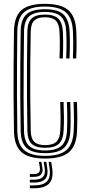

<svg xmlns="http://www.w3.org/2000/svg" viewBox="-20 -827 470 1011"><path d="M217.2 7.8Q131 7.8 93 -26.1Q55 -60 53.5 -138.2Q52 -233.2 51.5 -316.8Q51 -400.2 51.6 -483.6Q52.2 -567 53.5 -661.8Q54.8 -740.2 93.1 -773.5Q131.5 -806.8 216.5 -806.8Q301.2 -806.8 340 -773.2Q378.8 -739.8 381.8 -661.2Q382.5 -642.5 382.9 -625Q383.2 -607.5 383.1 -590.2Q383 -573 382.6 -555.4Q382.2 -537.8 381.2 -519.2H363.8Q364.8 -544 365.2 -567Q365.8 -590 365.5 -613.1Q365.2 -636.2 364 -660.8Q361 -732 326.5 -762.2Q292 -792.5 216.5 -792.5Q141 -792.5 106.6 -762.5Q72.2 -732.5 71.2 -661.2Q70.2 -578.5 69.6 -492.9Q69 -407.2 69.4 -318.9Q69.8 -230.5 71.2 -138.5Q72.5 -64.8 108.4 -35.5Q144.2 -6.2 217.2 -6.2Q295 -6.2 330 -37Q365 -67.8 368 -138.5Q369.8 -173 369.5 -209Q369.2 -245 367.5 -290H385.2Q387.2 -235.2 387 -201Q386.8 -166.8 385.8 -138.2Q382.8 -60.5 343.9 -26.4Q305 7.8 217.2 7.8ZM217.2 -20.5Q149.8 -20.5 119.9 -48Q90 -75.5 88.8 -138.5Q87.2 -236.5 86.8 -319.6Q86.2 -402.8 86.9 -484.8Q87.5 -566.8 88.8 -661.2Q89.5 -724.5 119.4 -751.5Q149.2 -778.5 216.5 -778.5Q286.8 -778.5 315.4 -749.8Q344 -721 346.5 -659.8Q347.2 -642.5 347.6 -626.2Q348 -610 347.9 -593.4Q347.8 -576.8 347.4 -558.6Q347 -540.5 346 -519.2H328.5Q330 -553.8 330.2 -578.6Q330.5 -603.5 330.1 -622.8Q329.8 -642 328.8 -659.5Q326.8 -713 302.2 -738.6Q277.8 -764.2 216.5 -764.2Q158.2 -764.2 132.8 -740.1Q107.2 -716 106.5 -660.8Q105.5 -577.5 104.8 -494Q104 -410.5 104.2 -322.9Q104.5 -235.2 106.5 -139Q107.5 -83.2 133.1 -59Q158.8 -34.8 217.2 -34.8Q275.5 -34.8 302.9 -58.6Q330.2 -82.5 332.8 -140Q334 -161.5 334.2 -184.9Q334.5 -208.2 334 -234.5Q333.5 -260.8 332.2 -290H350Q351.2 -255 351.6 -228.1Q352 -201.2 351.8 -179.9Q351.5 -158.5 350.5 -139.5Q347.8 -77.5 317.9 -49Q288 -20.5 217.2 -20.5ZM217.2 -48.8Q168.5 -48.8 146.9 -69.6Q125.2 -90.5 124.2 -139Q122.8 -229.2 122.1 -311.9Q121.5 -394.5 122 -479.2Q122.5 -564 124 -660.8Q125 -708.5 146.4 -729.4Q167.8 -750.2 216.5 -750.2Q265 -750.2 287 -728.9Q309 -707.5 311.2 -658.2Q312.2 -634.8 312.5 -612.1Q312.8 -589.5 312.2 -566.5Q311.8 -543.5 310.8 -519.2H293.2Q294.2 -544.5 294.8 -567.4Q295.2 -590.2 295 -612.5Q294.8 -634.8 293.5 -658.2Q291.8 -700.2 273.8 -718.2Q255.8 -736.2 216.5 -736.2Q179.5 -736.2 161 -719.5Q142.5 -702.8 141.8 -659.8Q140.2 -576.2 139.5 -494.2Q138.8 -412.2 139.2 -325.4Q139.8 -238.5 141.8 -140Q142.5 -97.2 160.9 -80Q179.2 -62.8 217.2 -62.8Q259 -62.8 277.4 -81.2Q295.8 -99.8 297.5 -141Q299.2 -174.5 299 -210.1Q298.8 -245.8 297 -290H314.8Q316.2 -245.8 316.6 -209.8Q317 -173.8 315.2 -141Q313 -91.8 290.5 -70.2Q268 -48.8 217.2 -48.8ZM236 25.5H249.8L254.8 60Q262.5 113.2 239.2 138.8Q216 164.2 159 164.2H137.2V149.2H159Q208 149.2 227.9 127.5Q247.8 105.8 241 60ZM185 25.5H197.8L203 55.5Q207.2 79.8 196.4 92Q185.5 104.2 159 104.2H137.2V89.5H159Q177.5 89.5 184.9 81.1Q192.2 72.8 189.8 55.5ZM210 25.5H223.8L228.8 57.8Q235 96.5 218 115.4Q201 134.2 159 134.2H137.2V119.2H159Q193 119.2 206.6 104.4Q220.2 89.5 215.2 57.8Z"/></svg>

Font: Big Shoulders Inline Text Thin Medium
Style: Regular
Weight: 500
Version: Version 2.002